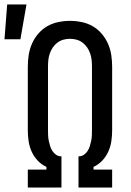

<svg xmlns="http://www.w3.org/2000/svg" viewBox="-62 -836 582 856"><path d="M62 0V-80H145V-92Q123 -102 106 -120Q89 -138 79 -160.5Q69 -183 65.5 -207Q62 -231 62 -255V-539Q62 -565 66 -591Q70 -617 80.5 -641Q91 -665 108.5 -685.5Q126 -706 148.5 -719Q171 -732 197.5 -737.5Q224 -743 250 -743Q276 -743 302.5 -737.5Q329 -732 351.5 -719Q374 -706 391.5 -685.5Q409 -665 419.5 -641Q430 -617 434 -591Q438 -565 438 -539V-255Q438 -231 434.5 -207Q431 -183 421 -160.5Q411 -138 394 -120Q377 -102 355 -92V-80H438V0H288V-139H290Q302 -139 312 -146Q322 -153 328.5 -163Q335 -173 338.5 -184.5Q342 -196 344.5 -208Q347 -220 347.5 -231.5Q348 -243 348 -255V-539Q348 -554 346.5 -568.5Q345 -583 340 -597.5Q335 -612 326.5 -624.5Q318 -637 306 -646Q294 -655 279.5 -659Q265 -663 250 -663Q235 -663 220.5 -659Q206 -655 194 -646Q182 -637 173.5 -624.5Q165 -612 160 -597.5Q155 -583 153.5 -568.5Q152 -554 152 -539V-255Q152 -243 152.5 -231.5Q153 -220 155.5 -208Q158 -196 161.5 -184.5Q165 -173 171.5 -163Q178 -153 188 -146Q198 -139 210 -139H212V0ZM-42 -661 -30 -816H56L29 -661Z"/></svg>

Font: Iosevka Fixed Medium
Style: Regular
Weight: 500
Monospace: yes
Designer: Belleve Invis
Foundry: Belleve Invis
Version: Version 32.3.0